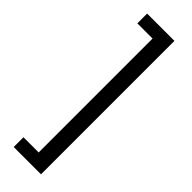

<svg xmlns="http://www.w3.org/2000/svg" viewBox="-289 -715 875 875"><g transform="rotate(45 148.5 -278.0)"><path d="M48 89V152H224V-708H48V-645H146V89Z"/></g></svg>

Font: Falling Sky
Style: Condensed
Weight: 400
Designer: Paul D. Hunt
Foundry: Adobe Systems Incorporated
Version: Version 1.02